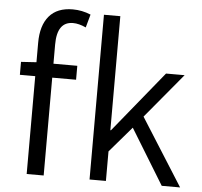

<svg xmlns="http://www.w3.org/2000/svg" viewBox="-55 -867 970 924"><g transform="rotate(5 429.5 -404.5)"><path d="M346.7 -791 329.1 -727.5Q294.9 -743.2 266.6 -743.2Q189.5 -743.2 189.5 -632.8V-540H304.7V-472.7H189.5V0H107.4V-472.7H33.2V-535.2L107.4 -540V-633.8Q107.4 -717.8 146 -763.2Q184.6 -808.6 259.8 -808.6Q304.7 -808.6 346.7 -791Z M411.1 0V-795.9H490.2V-245.1H493.2L733.4 -540H823.2L643.6 -324.2L848.6 0H759.8L596.7 -266.6L490.2 -142.6V0Z"/></g></svg>

Font: Gen Shin Gothic Normal
Style: Regular
Weight: 300
Designer: [Source Han Sans]
Ryoko NISHIZUKA  (kana & ideographs); Paul D. Hunt (Latin, Greek & Cyrillic); Wenlong ZHANG  (bopomofo
Version: Version 1.002.20150607